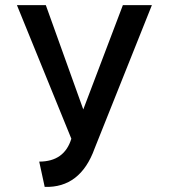

<svg xmlns="http://www.w3.org/2000/svg" viewBox="-20 -731 662 753"><path d="M351.1 -148.9Q295.4 6.3 155.3 2L133.8 -97.2Q232.4 -97.2 259.8 -187L46.4 -710.9H159.7L306.6 -301.8L461.9 -710.9H575.7Z"/></svg>

Font: Alte DIN 1451 Mittelschrift
Style: Regular
Weight: 400
Designer: Peter Wiegel
Foundry: Peter Wiegel
Version: Version 1.002 September 20, 2019